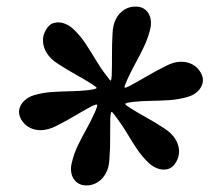

<svg xmlns="http://www.w3.org/2000/svg" viewBox="-20 -813 678 586"><path d="M379.5 -482Q362.5 -492.5 362.2 -495.8Q362 -499 386.5 -502Q413 -505 441.2 -505.2Q469.5 -505.5 498 -507.5Q526.5 -509.5 553.5 -517.5Q571 -522.5 583 -533.8Q595 -545 598.5 -560.2Q602 -575.5 592.5 -591.5Q583.5 -607.5 567.5 -616.2Q551.5 -625 530.8 -624.5Q510 -624 487 -612Q455 -596 429 -580.8Q403 -565.5 378 -552Q360 -542.5 360 -546.5Q360 -550.5 367.5 -568Q378.5 -592.5 392.2 -617.5Q406 -642.5 418.5 -668.5Q431 -694.5 438 -722Q443 -741 439.2 -757.2Q435.5 -773.5 423.8 -783.2Q412 -793 394 -793Q375 -793 359.5 -783.5Q344 -774 334.2 -755.8Q324.5 -737.5 323.5 -711.5Q321.5 -675 321.8 -644Q322 -613 321 -583.5Q320 -563 315.8 -568.2Q311.5 -573.5 304 -583.5Q287.5 -604.5 272.5 -629.8Q257.5 -655 241.2 -679.8Q225 -704.5 203.5 -724.5Q191.5 -736 175.8 -741.5Q160 -747 144.8 -743Q129.5 -739 120 -721.5Q110.5 -705.5 111.2 -687Q112 -668.5 123 -650.8Q134 -633 155 -619.5Q183.5 -601 208.2 -587.2Q233 -573.5 255.5 -559.5Q272.5 -549 274.8 -545.2Q277 -541.5 250 -538Q224 -535 196 -534.5Q168 -534 139.5 -532.2Q111 -530.5 84 -522.5Q67 -517.5 54.8 -506.2Q42.5 -495 39 -480Q35.5 -465 44.5 -448.5Q54 -432.5 70 -423.8Q86 -415 106.8 -415.8Q127.5 -416.5 150.5 -428Q180.5 -443 204.8 -457.5Q229 -472 253 -485Q274 -496.5 276.2 -493.2Q278.5 -490 268 -467Q257.5 -443.5 244 -419.5Q230.5 -395.5 218.2 -370.2Q206 -345 199.5 -318Q194.5 -299 198.2 -282.8Q202 -266.5 214 -256.8Q226 -247 243.5 -247Q262.5 -247 278 -256.8Q293.5 -266.5 303.2 -284.5Q313 -302.5 314 -328.5Q316.5 -362.5 316.2 -391.8Q316 -421 316.5 -448.5Q317.5 -476 322.5 -470.8Q327.5 -465.5 337.5 -451.5Q353.5 -430.5 367.8 -406.2Q382 -382 397.8 -358.5Q413.5 -335 434 -315.5Q446.5 -304 462 -298.5Q477.5 -293 492.5 -297Q507.5 -301 517.5 -318.5Q527 -334.5 526.5 -352.8Q526 -371 515 -388.8Q504 -406.5 482.5 -420.5Q453.5 -439.5 428.2 -453.5Q403 -467.5 379.5 -482Z"/></svg>

Font: Besley Medium
Style: Italic
Weight: 500
Italic angle: -13°
Designer: Owen Earl
Foundry: indestructible type*
Version: Version 2.001